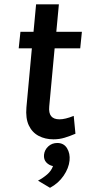

<svg xmlns="http://www.w3.org/2000/svg" viewBox="-20 -634 401 893"><path d="M228.6 14Q190.1 14 159.8 -2Q129.4 -18 113.9 -51Q98.5 -83.9 102.9 -134.9L130.1 -429.6L150.6 -409.1H67L75.1 -486H158.5L133.8 -463.5L147.9 -614H253.9L239.8 -463.5L219.5 -486H360.9L353.1 -409.1H211.5L236 -429.6L209 -138.9Q206.1 -108.3 218 -93.7Q229.9 -79 256.8 -79Q269.9 -79 286 -82.9Q302.1 -86.7 322.9 -95L330.9 -12Q305 -0.9 280.6 6.5Q256.2 14 228.6 14ZM212.6 239.5 156.8 206.2Q180.8 193.5 199.8 176.9Q218.8 160.3 226.5 138.5Q207.8 134.7 195.3 121.3Q182.7 107.8 184.7 85.8Q187.2 62.9 204.5 46.9Q221.8 31 246.4 31Q276.9 31 291.8 55.4Q306.7 79.9 303.5 112.5Q299.9 148.2 275.8 183.4Q251.8 218.5 212.6 239.5Z"/></svg>

Font: Karla
Style: Italic
Weight: 400
Italic angle: -8°
Designer: Jonathan Pinhorn
Version: Version 2.004;gftools[0.9.33]